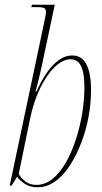

<svg xmlns="http://www.w3.org/2000/svg" viewBox="-20 -780 429 810"><path d="M138 10Q106 10 84.5 -4.5Q63 -19 52 -34L29 3H21L169 -698Q171 -709 172.5 -716.5Q174 -724 174 -730Q174 -742 166 -746Q158 -750 138 -750H112L115 -760H211L155 -496Q149 -468 144.5 -450.5Q140 -433 137 -421Q134 -409 130 -394H134Q152 -435 175 -469.5Q198 -504 226 -525Q254 -546 285 -546Q364 -546 364 -399Q364 -344 353.5 -287Q343 -230 322.5 -177Q302 -124 274.5 -81.5Q247 -39 212.5 -14.5Q178 10 138 10ZM134 0Q171 0 202.5 -26Q234 -52 258.5 -95.5Q283 -139 300.5 -193Q318 -247 327 -303Q336 -359 336 -409Q336 -459 328 -485Q320 -511 307 -520.5Q294 -530 279 -530Q244 -530 209.5 -496Q175 -462 148 -405Q121 -348 107 -280L59 -46Q70 -27 88.5 -13.5Q107 0 134 0Z"/></svg>

Font: Noto Serif Display ExtraCondensed Thin
Style: Italic
Weight: 100
Width: 2
Italic angle: -12°
Designer: Monotype Design Team
Foundry: Monotype Imaging Inc.
Version: Version 2.009